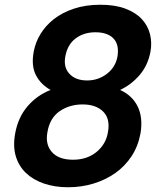

<svg xmlns="http://www.w3.org/2000/svg" viewBox="-20 -773 683 809"><path d="M193 -394Q152 -417 131.5 -456Q111 -495 122 -555Q129 -594 150.5 -629.5Q172 -665 207 -692.5Q242 -720 291.5 -736.5Q341 -753 403 -753Q465 -753 508.5 -736.5Q552 -720 577.5 -692.5Q603 -665 612 -629Q621 -593 614 -555Q603 -497 568 -456.5Q533 -416 486 -394Q537 -371 560 -324.5Q583 -278 572 -211Q562 -157 534.5 -115Q507 -73 466 -44Q425 -15 374 0.5Q323 16 267 16Q211 16 165.5 0.5Q120 -15 89.5 -44Q59 -73 46.5 -115Q34 -157 44 -211Q56 -278 95.5 -324.5Q135 -371 193 -394ZM382 -637Q333 -637 298.5 -611Q264 -585 255 -534Q247 -489 273 -461.5Q299 -434 347 -434Q394 -434 430.5 -462Q467 -490 475 -535Q483 -585 458 -611Q433 -637 382 -637ZM328 -333Q273 -333 231.5 -304.5Q190 -276 180 -217Q170 -165 198.5 -132.5Q227 -100 288 -100Q347 -100 387 -133Q427 -166 435 -217Q445 -273 414.5 -303Q384 -333 328 -333Z"/></svg>

Font: SVN-Poppins SemiBold
Style: Italic
Weight: 600
Italic angle: -10°
Designer: Ninad Kale (Devanagari), Jonny Pinhorn (Latin)
Foundry: Indian Type Foundry
Version: Version 3.002 2017; ttfautohint (v1.8.3)